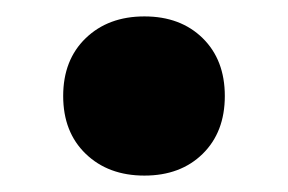

<svg xmlns="http://www.w3.org/2000/svg" viewBox="-20 -400 351 234"><path d="M156 -186Q112 -186 84.5 -212.5Q57 -239 57 -283Q57 -327 84.5 -353.5Q112 -380 156 -380Q200 -380 227 -353.5Q254 -327 254 -283Q254 -239 227 -212.5Q200 -186 156 -186Z"/></svg>

Font: Montagu Slab 24pt
Style: Bold
Weight: 700
Designer: Florian Karsten
Foundry: Florian Karsten
Version: Version 1.000